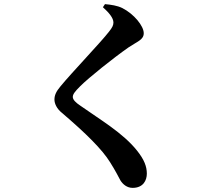

<svg xmlns="http://www.w3.org/2000/svg" viewBox="-20 -839 1040 931"><path d="M479 -804C508 -778 530 -752 530 -730C530 -716 524 -705 509 -686C470 -635 326 -485 273 -420C252 -395 244 -377 244 -356C244 -337 255 -312 280 -292C397 -192 475 -115 514 -52C541 -9 552 14 564 36C576 55 596 72 623 72C675 72 692 35 692 3C692 -31 680 -64 645 -108C577 -194 465 -259 369 -327C348 -341 333 -355 333 -369C333 -382 343 -395 369 -421C411 -463 530 -558 603 -609C646 -638 677 -646 677 -678C677 -713 630 -771 573 -800C548 -812 520 -816 489 -819Z"/></svg>

Font: Noto Serif CJK KR
Style: Bold
Weight: 700
Designer: Ryoko NISHIZUKA 西塚涼子 (kana & ideographs); Frank Grießhammer (Latin, Greek & Cyrillic); Wenlong ZHANG 张文龙 (bopomofo); San
Foundry: Adobe
Version: Version 2.001;hotconv 1.1.0;makeotfexe 2.6.0